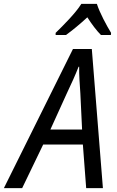

<svg xmlns="http://www.w3.org/2000/svg" viewBox="-80 -967 604 987"><path d="M206 -798V-787H259C291 -810 330 -842 369 -878C392 -842 417 -809 439 -787H490L491 -798C468 -836 433 -900 418 -947H338C310 -901 245 -836 206 -798ZM-60 0H34L142 -224H346L363 0H449L392 -715H295ZM179 -301 263 -486C287 -536 308 -583 324 -624H327C326 -585 330 -532 333 -488L342 -301Z"/></svg>

Font: Noto Sans SemiCondensed
Style: Italic
Weight: 400
Width: 4
Italic angle: -12°
Designer: Monotype Design Team
Foundry: Monotype Imaging Inc.
Version: Version 2.013